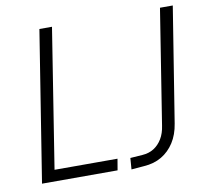

<svg xmlns="http://www.w3.org/2000/svg" viewBox="-79 -792 957 886"><g transform="rotate(-10 399.5 -349.0)"><path d="M49 0 161 -705H220L117 -53H412L403 0ZM467 7 471 -46 528 -50Q559 -52 582 -66.5Q605 -81 620.5 -106.5Q636 -132 641 -168L726 -705H786L700 -167Q692 -116 668.5 -79.5Q645 -43 609.5 -22Q574 -1 527 2Z"/></g></svg>

Font: Nunito Sans 10pt Condensed Light
Style: Italic
Weight: 300
Width: 3
Italic angle: -9°
Designer: Vernon Adams
Foundry: Vernon Adams
Version: Version 3.101;gftools[0.9.27]